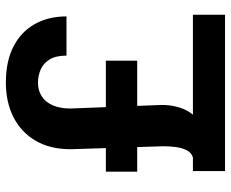

<svg xmlns="http://www.w3.org/2000/svg" viewBox="-84 -676 760 631"><g transform="rotate(-90 295.5 -360.0)"><path d="M563 0H49.3V-105.5H563ZM412.1 -288.6H47.4V-391.6H412.1ZM254.9 -507.3 266.6 -208.5Q266.6 -160.6 247.8 -125Q229 -89.4 184.6 -67.9L93.8 -105.5Q109.4 -109.9 117.4 -125.2Q125.5 -140.6 128.2 -161.6Q130.9 -182.6 130.9 -202.1L121.1 -507.3Q121.1 -574.7 148.9 -622.3Q176.8 -669.9 226.1 -695.1Q275.4 -720.2 340.3 -720.2Q410.2 -720.2 458.5 -695.3Q506.8 -670.4 532.2 -625.5Q557.6 -580.6 557.6 -521H428.7Q428.7 -555.7 416.3 -576.2Q403.8 -596.7 383.3 -605.7Q362.8 -614.7 338.9 -614.7Q314.9 -614.7 295.7 -602.8Q276.4 -590.8 265.6 -566.7Q254.9 -542.5 254.9 -507.3Z"/></g></svg>

Font: Roboto SemiBold
Style: Regular
Weight: 600
Designer: Christian Robertson
Foundry: Google
Version: Version 3.009; 2024